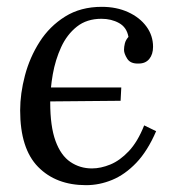

<svg xmlns="http://www.w3.org/2000/svg" viewBox="-20 -531 513 562"><path d="M111 -234 113 -275H335L333 -236ZM278 -511Q321 -511 355 -495.5Q389 -480 408.5 -453.5Q428 -427 428 -394Q428 -372 417 -358.5Q406 -345 386 -345Q362 -344 352.5 -359Q343 -374 343 -385Q343 -394 345.5 -404Q348 -414 356 -423Q351 -451 328.5 -463.5Q306 -476 277 -476Q234 -476 205 -453Q176 -430 159 -393Q142 -356 134.5 -313.5Q127 -271 127 -231Q127 -161 142.5 -118.5Q158 -76 186 -57Q214 -38 249 -38Q275 -38 303 -49.5Q331 -61 357 -88.5Q383 -116 402 -164L437 -147Q412 -89 379 -54.5Q346 -20 308.5 -4.5Q271 11 232 11Q144 11 91.5 -42.5Q39 -96 39 -208Q39 -257 53 -310Q67 -363 96 -408.5Q125 -454 170.5 -482.5Q216 -511 278 -511Z"/></svg>

Font: Lora Italic
Style: Italic
Weight: 400
Italic angle: -3°
Designer: Olga Karpushina, Alexei Vanyashin (Cyrillic)
Foundry: Cyreal
Version: Version 2.210; ttfautohint (v1.8.1.43-b0c9)